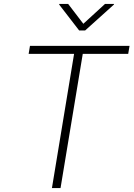

<svg xmlns="http://www.w3.org/2000/svg" viewBox="-20 -962 683 982"><path d="M126.5 -686.5 133.3 -727.5H642.6L635.7 -686.5H403.3L289.6 0H245.6L358.9 -686.5ZM328.6 -941.9 406.2 -840.3 517.1 -941.9H563.5L562.5 -938.5L415.5 -806.2H384.8L282.7 -938.5L283.2 -941.9Z"/></svg>

Font: Inter Extra Light
Style: Italic
Weight: 200
Italic angle: -9.39999°
Designer: Rasmus Andersson
Foundry: rsms
Version: Version 4.000;git-3c8e0fc